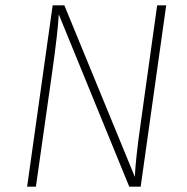

<svg xmlns="http://www.w3.org/2000/svg" viewBox="-20 -702 705 722"><path d="M605 -682 509 0H466L201 -648Q198 -585 176 -429L115 0H82L178 -682H222L487 -37Q490 -105 509 -238L571 -682Z"/></svg>

Font: Fira Sans UltraLight
Style: Italic
Weight: 200
Italic angle: -8°
Designer: Carrois Corporate & Edenspiekermann AG
Foundry: Carrois Corporate GbR & Edenspiekermann AG
Version: Version 4.203;PS 004.203;hotconv 1.0.88;makeotf.lib2.5.64775